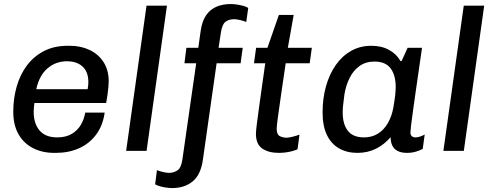

<svg xmlns="http://www.w3.org/2000/svg" viewBox="-20 -748 2448 952"><path d="M249.2 10Q189 10 143 -13.9Q97 -37.8 71.4 -83.1Q45.8 -128.5 45.8 -194Q45.8 -259.8 62.6 -318.6Q79.5 -377.5 113.1 -422.9Q146.8 -468.2 197.4 -494.6Q248 -521 316.2 -521H326.5Q380.8 -521 424.4 -500.2Q468 -479.5 493.5 -440Q519 -400.5 519 -344.2Q519 -333.8 517.5 -316.8Q516 -299.8 513.2 -279.4Q510.5 -259 506.5 -237.2H150.5Q149 -225.8 148 -213.9Q147 -202 147 -193.8Q147 -135.2 176.2 -101Q205.5 -66.8 263.2 -66.8Q307 -66.8 336.2 -84.4Q365.5 -102 381.6 -130.4Q397.8 -158.8 402.5 -189.8H499Q490 -125.2 456.5 -80.4Q423 -35.5 371.8 -12.8Q320.5 10 258 10ZM159.8 -305.8H414.5Q417 -319.5 417.5 -327.4Q418 -335.2 418 -342.2Q418 -391.5 389.5 -417.9Q361 -444.2 312 -444.2Q257 -444.2 216 -409.5Q175 -374.8 159.8 -305.8Z M605.5 0 706.5 -720H807.8L706.8 0Z M833.8 184.5Q819.5 184.5 803.6 182.1Q787.8 179.8 773.6 175.8Q759.5 171.8 749.2 166L758.2 95.5Q769.2 100.5 788.2 104.9Q807.2 109.2 818.2 109.2Q840.8 109.2 859.5 97Q878.2 84.8 884.2 43.8L952.8 -434.2H894.5L904.2 -511H963.2L975.2 -596Q982 -643.2 1001.9 -672.2Q1021.8 -701.2 1053.1 -714.6Q1084.5 -728 1123.2 -728Q1137.8 -728 1153.9 -725.6Q1170 -723.2 1185.4 -719.2Q1200.8 -715.2 1210.8 -708.8L1201 -639Q1190 -644 1171.4 -648.4Q1152.8 -652.8 1141 -652.8Q1114.8 -652.8 1097.9 -639.8Q1081 -626.8 1075 -585L1063.8 -511H1183.5L1173 -434.2H1054L986.2 42.8Q976 118 935.5 151.2Q895 184.5 833.8 184.5Z M1362.5 10Q1311.5 10 1280.2 -11.6Q1249 -33.2 1249 -84.5Q1249 -96.2 1253 -129.4Q1257 -162.5 1263.8 -210.8Q1270.5 -259 1278.5 -316.4Q1286.5 -373.8 1295.2 -434.2H1239.2L1250 -511H1306L1362.8 -674H1436.2L1407.2 -511H1526.2L1515.5 -434.2H1396.5Q1384 -349 1373.8 -279.1Q1363.5 -209.2 1357.6 -164.8Q1351.8 -120.2 1351.8 -110.5Q1351.8 -81 1367.2 -73.1Q1382.8 -65.2 1401 -65.2Q1412 -65.2 1432 -70.4Q1452 -75.5 1465 -80.5L1455.2 -7.8Q1444 -2.8 1427.9 1.6Q1411.8 6 1394.8 8Q1377.8 10 1362.5 10Z M1752.2 10Q1700.5 10 1661.5 -12.1Q1622.5 -34.2 1601 -78.6Q1579.5 -123 1579.5 -190Q1579.5 -260.8 1596.5 -320.8Q1613.5 -380.8 1645.1 -425.9Q1676.8 -471 1721.4 -496Q1766 -521 1821.5 -521Q1872.5 -521 1909.6 -500.2Q1946.8 -479.5 1965.8 -445.2H1971.2L2001.2 -511H2072.5Q2065 -458.8 2056.9 -402.8Q2048.8 -346.8 2041.2 -294Q2033.8 -241.2 2027.6 -197.5Q2021.5 -153.8 2018.2 -125.9Q2015 -98 2015 -91.8Q2015 -78.8 2021.9 -72.8Q2028.8 -66.8 2039.5 -66.8Q2050.5 -66.8 2063.9 -71.2Q2077.2 -75.8 2085.8 -81.2L2076 -9.8Q2062.8 -2.2 2042.2 3.9Q2021.8 10 1998 10Q1969.8 10 1951.4 0.4Q1933 -9.2 1924.9 -26.9Q1916.8 -44.5 1916.8 -68Q1885.8 -31.5 1844.5 -10.8Q1803.2 10 1752.2 10ZM1784.8 -66.8Q1824.2 -66.8 1854 -85.4Q1883.8 -104 1903.1 -137.5Q1922.5 -171 1930.5 -215.2Q1937.5 -257 1939.8 -278.9Q1942 -300.8 1942 -317.2Q1942 -375.2 1916.8 -409Q1891.5 -442.8 1836.8 -442.8Q1793.5 -442.8 1762.6 -420.6Q1731.8 -398.5 1713.4 -361.4Q1695 -324.2 1687.8 -280Q1682.5 -242.5 1680.9 -223.6Q1679.2 -204.8 1679.2 -190.2Q1679.2 -133 1704.5 -99.9Q1729.8 -66.8 1784.8 -66.8Z M2178.5 0 2279.5 -720H2380.8L2279.8 0Z"/></svg>

Font: Chivo Medium
Style: Italic
Weight: 500
Italic angle: -8.05°
Designer: Hector Gatti
Foundry: Omnibus-Type
Version: Version 2.002